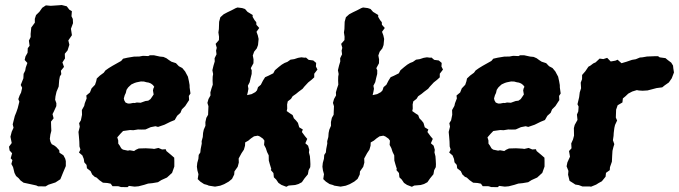

<svg xmlns="http://www.w3.org/2000/svg" viewBox="-20 -739 2758 780"><path d="M135 18 127.4 14.4 101 8.6 75.8 3.2 63.2 -6 55.6 -15.2 45.2 -24 38.8 -36.6 33 -60.2 26.2 -72.8 30.4 -88.6 23.4 -96 29.2 -116.4 19 -127.6 16.6 -143 27.6 -158 22.4 -183.6 27.6 -203.8 35 -220 31.6 -234 40.2 -268 46.2 -282.8 52 -299.6 58.6 -326 54.4 -336.4 59.6 -351 65.6 -363 70 -382.4 64.2 -393.8 75 -420.8 75.8 -439 82.4 -452.2 84.6 -464.6 91.2 -483.2 80.2 -495.4 83.4 -509.4 92 -524.6 92.8 -543.2 100.2 -553 97.4 -574 104.6 -588.6 104.4 -601.2 107 -627.2 121.6 -647 121.4 -662.4 126.4 -677.8 140 -691 151.6 -707.4 166.4 -717.2 186.2 -715.4 218.6 -717.6 230.8 -718.6 251.2 -713.4 261.6 -699.8 272 -693.6 270.4 -673 275.8 -662 276.6 -644.8 268.2 -622.2 272.2 -596 257.6 -574.8 261.8 -557.2 254.4 -534 243.2 -520.6 244 -501.6 233.6 -485.4 240 -467.2 227.4 -451.6 229 -437.8 223.2 -428.4 220.4 -413.2 218.4 -387.4 209.6 -366.4 205.4 -347.6 204 -333.8 209 -319.8 208.8 -308 199.2 -287 193.4 -275.4 197.8 -258.4 187.2 -245 187.8 -223.8 188.6 -207.6 184.6 -192 182.4 -174.8 185.2 -162.6 190.2 -153.2 201 -147.6 208.6 -141.8 220.6 -128.6 221.6 -118.6 237.6 -108.2 245 -94.2 247.4 -84.4V-64.4L236 -37.4L225.2 -10.8L205.2 2.2L176.8 11.4L165.2 18.2Z M471.8 21 461.2 17.6 437 17.4 429.8 7.2 416.2 4.4 398.2 3.2 383.8 -7 372.4 -17.6 364.8 -20.6 354.6 -30 348 -43.8 333.2 -55.4 331.6 -69 322.4 -79.6 320.4 -93.2 314.6 -107.6 300.8 -119.4 306.8 -131.6 302.8 -144 302.2 -164.2 300.4 -186.6 298.8 -203 304.2 -224.4 301.4 -238.6 308.6 -250.2 313.2 -272.8 312.6 -292 322 -308.8 324.4 -319.6 332 -339.2 330.6 -351 345.4 -363.4 352 -380 366 -394.6 370.8 -408.8 373.2 -420.2 385.8 -432 401.6 -443.6 408.2 -452.8 421.8 -462.4 437.2 -471.8 458.2 -483.6 472.2 -491.4 480 -500.6 497.8 -504.6 524.4 -509 545.8 -509.4 560.8 -512.2 582.4 -511.2 589.2 -514.6H604.8L629.6 -509.2L643.8 -507.8L656.2 -502.4L666 -495.2L676.4 -488.4L694.8 -482.4L706.6 -470L720.6 -462.6L732.2 -448.6L736.8 -439.8L743.4 -427.6L747.4 -409.4L750.2 -393.6L750.4 -383.4L753.8 -359.2L747.2 -349.2L748.2 -332.4L741.2 -321.8L732.4 -308.2L718.8 -294.6L713 -280.6L699.6 -268.6L689.8 -251.4L672.6 -244.4L648.2 -232.4L622 -223.4L611.6 -226.2L592.2 -222.4L571 -213L555.6 -212.6L540.4 -213L521.6 -210L508.6 -210.8L480 -206.8L469 -195.4L456.4 -181L460.2 -168.6L460.4 -155.6L466.2 -147.6L472.6 -136.4L479.4 -131.2L499.4 -127L507.2 -128.6L524.6 -125.4L532.2 -130.6L543.8 -135.8L572.4 -136.6L598 -135.2L606 -134L623.6 -138L638.4 -131.8L653.2 -132.8L656 -125.4L675 -109.6L687.8 -98.4L688.2 -84.2V-62.4L679 -36.6L671.4 -29.8L658.4 -17.8L635.4 -7.4L621.8 1.2L599.4 5L581.6 6.8L566 11.8L542.8 17.8L526.8 19.2L503.8 16.2L498.4 21.2ZM499.8 -318.4H508.2L520.6 -320.8L527.4 -320.6L535.8 -322.6L551.4 -321.6L562 -325.4L571 -328.6L582.2 -330L591.4 -336.4L596.8 -344.2L604.2 -355.2L601.4 -371.4L603 -379.2L606.6 -386.4L601.2 -393.6L593 -399.8L584.2 -403.4L575.6 -404.8L564.4 -407.8L552 -408L535 -404.6L527.2 -402.2L514 -396.2L507 -390L500.4 -383.6L494 -374L491 -361.2L486.8 -352.4L483 -339.2L484.8 -331.4L490 -322.4Z M853.6 19.2 828.2 15.2 822 12.4 809 8.8 793.8 -1.2 783.2 -11.4 786.2 -31.4 782 -46.4 779.8 -61.8 781.4 -77.2 786 -93.8 787.2 -109.6 793.8 -119.6 795.2 -133.4 799.6 -155.6 799.2 -165.4 803.8 -182.4 805 -199 807.8 -212.2 814.6 -228 814.4 -243 818.2 -260.2 825.4 -272.8 825.8 -285 826.8 -307.4 822.6 -321 827 -336.8 835.2 -351.4 834.6 -363.8 839.2 -379.8 844.4 -395 843.6 -411.8 844 -427.4 845.8 -438.2 842.8 -453.8 847.4 -472.8 852.4 -489.4 851.8 -502.4 859.6 -518.4 857.8 -533.4 860.6 -544.8 856 -560.8 869.4 -576.2 869.8 -589.6 867.2 -607.4 869.2 -620.8 870.2 -650.4 875.2 -669 888.6 -681 904 -689.2 920.8 -697.2 937.6 -706 945 -708.6 964 -706.2 975.4 -702.4 985.6 -690.8 993.6 -686 1006.6 -678 1006.2 -670.8 1014 -657.4 1021 -649 1021.6 -638.2 1033.2 -625.4 1022 -609.8 1027.4 -595.2 1030.6 -580.6 1028.2 -556 1023.2 -542.4 1012.4 -529 1007 -513.6 1010 -497.6 1009.6 -482 998.8 -462 1002.6 -453.6 1002.4 -438.6 998 -421.4 994.4 -405.2 987 -390.8 989.2 -378.2 986.8 -365.2 983.8 -352.6 1002.2 -356.6 1017.4 -364.8 1024 -372 1028.2 -385 1039.6 -394.6 1048.2 -411.4 1057 -425.4 1070.2 -431.2 1090.2 -441.2 1096.8 -453.6 1111.8 -466.4 1124.6 -476.4 1136 -483.2 1147.4 -487.6 1160.2 -496.6 1175.2 -498.8 1191 -504 1204.4 -506.2 1217 -504.6 1223 -505.2 1234 -495.8 1252.6 -493.4 1264.4 -483.4 1263.4 -468.8 1269.6 -456.4 1256.6 -439.4V-424.8L1245.8 -415L1232.2 -404.2L1216.2 -387L1209.2 -378.2L1193 -366.2L1182.6 -357.6L1168.8 -348L1162.2 -337.4L1149 -327.2L1146.4 -314.6L1146.8 -297.8L1144.8 -287.8L1158.4 -278.2L1168.8 -271.6L1173.8 -258.4L1182.4 -249.8L1190.4 -239.8L1195.6 -221.8L1210.2 -213L1206.4 -202.8L1219.2 -185.4L1228.2 -174.8L1220.4 -157L1231.6 -147.2L1236.4 -130.4L1235 -119.8L1239 -104.4L1240.2 -88.2L1241 -72.2L1240.4 -60L1233.8 -47.6L1230.8 -31L1217 -14.2L1206.4 1.2L1192.6 8.6L1179 12.6L1152.8 14.8L1143.2 19.8L1123.4 12.2L1111.2 4L1102 -9.6L1092.6 -18.6L1090.8 -36L1080 -48.6L1082.2 -52.4L1076.2 -71.8L1072 -86.8L1071.6 -108L1065 -121.4L1059.8 -137.2L1052.8 -150.4L1054.2 -167.6L1048.4 -175.6L1035.6 -184.6L1027.4 -187.8L1012 -185.2L999.4 -176.6L989 -167.8L976 -160.4L975.4 -147L970.8 -131L961.2 -116.6L949.6 -95.2L950.2 -78.6L945.6 -61.4L939.4 -52.6L932.4 -42.6L931.4 -30L922.6 -12.2L909.2 -1.2L890.6 9.2L874.6 15.4Z M1363.6 19.2 1338.2 15.2 1332 12.4 1319 8.8 1303.8 -1.2 1293.2 -11.4 1296.2 -31.4 1292 -46.4 1289.8 -61.8 1291.4 -77.2 1296 -93.8 1297.2 -109.6 1303.8 -119.6 1305.2 -133.4 1309.6 -155.6 1309.2 -165.4 1313.8 -182.4 1315 -199 1317.8 -212.2 1324.6 -228 1324.4 -243 1328.2 -260.2 1335.4 -272.8 1335.8 -285 1336.8 -307.4 1332.6 -321 1337 -336.8 1345.2 -351.4 1344.6 -363.8 1349.2 -379.8 1354.4 -395 1353.6 -411.8 1354 -427.4 1355.8 -438.2 1352.8 -453.8 1357.4 -472.8 1362.4 -489.4 1361.8 -502.4 1369.6 -518.4 1367.8 -533.4 1370.6 -544.8 1366 -560.8 1379.4 -576.2 1379.8 -589.6 1377.2 -607.4 1379.2 -620.8 1380.2 -650.4 1385.2 -669 1398.6 -681 1414 -689.2 1430.8 -697.2 1447.6 -706 1455 -708.6 1474 -706.2 1485.4 -702.4 1495.6 -690.8 1503.6 -686 1516.6 -678 1516.2 -670.8 1524 -657.4 1531 -649 1531.6 -638.2 1543.2 -625.4 1532 -609.8 1537.4 -595.2 1540.6 -580.6 1538.2 -556 1533.2 -542.4 1522.4 -529 1517 -513.6 1520 -497.6 1519.6 -482 1508.8 -462 1512.6 -453.6 1512.4 -438.6 1508 -421.4 1504.4 -405.2 1497 -390.8 1499.2 -378.2 1496.8 -365.2 1493.8 -352.6 1512.2 -356.6 1527.4 -364.8 1534 -372 1538.2 -385 1549.6 -394.6 1558.2 -411.4 1567 -425.4 1580.2 -431.2 1600.2 -441.2 1606.8 -453.6 1621.8 -466.4 1634.6 -476.4 1646 -483.2 1657.4 -487.6 1670.2 -496.6 1685.2 -498.8 1701 -504 1714.4 -506.2 1727 -504.6 1733 -505.2 1744 -495.8 1762.6 -493.4 1774.4 -483.4 1773.4 -468.8 1779.6 -456.4 1766.6 -439.4V-424.8L1755.8 -415L1742.2 -404.2L1726.2 -387L1719.2 -378.2L1703 -366.2L1692.6 -357.6L1678.8 -348L1672.2 -337.4L1659 -327.2L1656.4 -314.6L1656.8 -297.8L1654.8 -287.8L1668.4 -278.2L1678.8 -271.6L1683.8 -258.4L1692.4 -249.8L1700.4 -239.8L1705.6 -221.8L1720.2 -213L1716.4 -202.8L1729.2 -185.4L1738.2 -174.8L1730.4 -157L1741.6 -147.2L1746.4 -130.4L1745 -119.8L1749 -104.4L1750.2 -88.2L1751 -72.2L1750.4 -60L1743.8 -47.6L1740.8 -31L1727 -14.2L1716.4 1.2L1702.6 8.6L1689 12.6L1662.8 14.8L1653.2 19.8L1633.4 12.2L1621.2 4L1612 -9.6L1602.6 -18.6L1600.8 -36L1590 -48.6L1592.2 -52.4L1586.2 -71.8L1582 -86.8L1581.6 -108L1575 -121.4L1569.8 -137.2L1562.8 -150.4L1564.2 -167.6L1558.4 -175.6L1545.6 -184.6L1537.4 -187.8L1522 -185.2L1509.4 -176.6L1499 -167.8L1486 -160.4L1485.4 -147L1480.8 -131L1471.2 -116.6L1459.6 -95.2L1460.2 -78.6L1455.6 -61.4L1449.4 -52.6L1442.4 -42.6L1441.4 -30L1432.6 -12.2L1419.2 -1.2L1400.6 9.2L1384.6 15.4Z M1975.8 21 1965.2 17.6 1941 17.4 1933.8 7.2 1920.2 4.4 1902.2 3.2 1887.8 -7 1876.4 -17.6 1868.8 -20.6 1858.6 -30 1852 -43.8 1837.2 -55.4 1835.6 -69 1826.4 -79.6 1824.4 -93.2 1818.6 -107.6 1804.8 -119.4 1810.8 -131.6 1806.8 -144 1806.2 -164.2 1804.4 -186.6 1802.8 -203 1808.2 -224.4 1805.4 -238.6 1812.6 -250.2 1817.2 -272.8 1816.6 -292 1826 -308.8 1828.4 -319.6 1836 -339.2 1834.6 -351 1849.4 -363.4 1856 -380 1870 -394.6 1874.8 -408.8 1877.2 -420.2 1889.8 -432 1905.6 -443.6 1912.2 -452.8 1925.8 -462.4 1941.2 -471.8 1962.2 -483.6 1976.2 -491.4 1984 -500.6 2001.8 -504.6 2028.4 -509 2049.8 -509.4 2064.8 -512.2 2086.4 -511.2 2093.2 -514.6H2108.8L2133.6 -509.2L2147.8 -507.8L2160.2 -502.4L2170 -495.2L2180.4 -488.4L2198.8 -482.4L2210.6 -470L2224.6 -462.6L2236.2 -448.6L2240.8 -439.8L2247.4 -427.6L2251.4 -409.4L2254.2 -393.6L2254.4 -383.4L2257.8 -359.2L2251.2 -349.2L2252.2 -332.4L2245.2 -321.8L2236.4 -308.2L2222.8 -294.6L2217 -280.6L2203.6 -268.6L2193.8 -251.4L2176.6 -244.4L2152.2 -232.4L2126 -223.4L2115.6 -226.2L2096.2 -222.4L2075 -213L2059.6 -212.6L2044.4 -213L2025.6 -210L2012.6 -210.8L1984 -206.8L1973 -195.4L1960.4 -181L1964.2 -168.6L1964.4 -155.6L1970.2 -147.6L1976.6 -136.4L1983.4 -131.2L2003.4 -127L2011.2 -128.6L2028.6 -125.4L2036.2 -130.6L2047.8 -135.8L2076.4 -136.6L2102 -135.2L2110 -134L2127.6 -138L2142.4 -131.8L2157.2 -132.8L2160 -125.4L2179 -109.6L2191.8 -98.4L2192.2 -84.2V-62.4L2183 -36.6L2175.4 -29.8L2162.4 -17.8L2139.4 -7.4L2125.8 1.2L2103.4 5L2085.6 6.8L2070 11.8L2046.8 17.8L2030.8 19.2L2007.8 16.2L2002.4 21.2ZM2003.8 -318.4H2012.2L2024.6 -320.8L2031.4 -320.6L2039.8 -322.6L2055.4 -321.6L2066 -325.4L2075 -328.6L2086.2 -330L2095.4 -336.4L2100.8 -344.2L2108.2 -355.2L2105.4 -371.4L2107 -379.2L2110.6 -386.4L2105.2 -393.6L2097 -399.8L2088.2 -403.4L2079.6 -404.8L2068.4 -407.8L2056 -408L2039 -404.6L2031.2 -402.2L2018 -396.2L2011 -390L2004.4 -383.6L1998 -374L1995 -361.2L1990.8 -352.4L1987 -339.2L1988.8 -331.4L1994 -322.4Z M2345.8 18.4 2331.4 13 2317.4 10.8 2309 5.2 2293.8 -4.4 2287.8 -29.2 2289.2 -44.8 2281.8 -63.4 2285 -79.2 2295.6 -102.6 2291.6 -125.4 2301.8 -136.6 2300.6 -156.2 2307.8 -172.4 2312 -188 2311.4 -218.6 2314.8 -231.6 2326 -251.8 2323.8 -273.6 2329.2 -286.4 2330.6 -306 2326 -315.6 2332.8 -344.2 2335.2 -363.6 2340.6 -380.6 2339.2 -403.2 2344.6 -417.4 2344.8 -434.4 2358 -449.6 2370.4 -468 2378.4 -472.4 2390.2 -481.4 2399.6 -485.6 2416 -501 2431 -499 2446.6 -504 2461 -489.2 2480.2 -492.6 2489 -496.4 2504.8 -482.2 2525.2 -488.2 2547.4 -495.8 2562.8 -498.4 2579.8 -505.4 2589 -506 2608.4 -509.4 2643.8 -510.8H2653.2L2660 -506L2683.6 -502.8L2692.4 -495.4L2706.8 -484.6L2714.2 -472.6L2715.4 -461L2718 -444.6L2709 -421L2697.2 -404L2680 -392L2670.4 -384.2L2647.4 -381.2L2625.4 -375.4L2610.6 -371.6L2590.8 -370.4L2575 -371.4L2567.2 -373L2548.4 -367.2L2532.2 -358.6L2520.6 -347.6L2510.4 -339.2L2508.6 -322.8L2489.2 -311.4L2483 -293.6L2481.8 -261.4L2487 -249.4L2478.6 -231.4L2475.8 -219.4L2473.2 -198.4L2472.6 -187L2470 -169.4L2475.6 -153.4L2471.8 -141L2468.2 -126.4L2467 -107L2465.8 -82.2L2458 -59.8L2457.2 -47.8L2441.8 -36.8L2440.2 -21.2L2425 -2.6L2411.6 4.8L2401.8 11L2381.2 19.4L2374.6 18.4Z"/></svg>

Font: Winky Rough
Style: Italic
Weight: 400
Italic angle: -8.97852°
Designer: Simon Atzbach
Foundry: typofactur
Version: Version 1.206